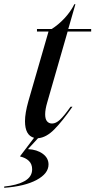

<svg xmlns="http://www.w3.org/2000/svg" viewBox="-105 -646 454 914"><path d="M126 -496H71V-508H141Q173 -528 202 -559Q231 -590 249 -626H254L220 -508H329V-496H217L120 -159Q110 -125 110 -102Q110 -79 119 -68.5Q128 -58 143 -58Q161 -58 180.5 -76Q200 -94 231 -138H240Q192 -69 153.5 -30Q115 9 76 12L29 63V64Q71 66 98.5 86Q126 106 126 137Q126 180 69.5 210.5Q13 241 -85 248V242Q-24 236 12 216Q48 196 48 160Q48 135 32.5 120Q17 105 -9 99V97L57 10Q14 -2 14 -69Q14 -107 30 -164Z"/></svg>

Font: Nyght Serif Italic
Style: Regular
Weight: 400
Italic angle: -16°
Designer: Maksym Kobuzan
Version: Version 0.410